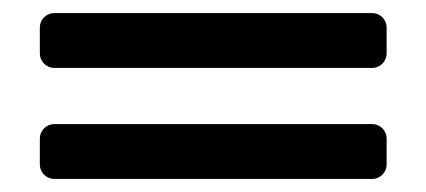

<svg xmlns="http://www.w3.org/2000/svg" viewBox="-20 -468 653 294"><path d="M572 -386V-426C572 -438 562 -448 550 -448H63C51 -448 41 -438 41 -426V-386C41 -374 51 -364 63 -364H550C562 -364 572 -374 572 -386ZM572 -216V-256C572 -268 562 -278 550 -278H63C51 -278 41 -268 41 -256V-216C41 -204 51 -194 63 -194H550C562 -194 572 -204 572 -216Z"/></svg>

Font: DIN Rundschrift
Style: Mittel
Weight: 400
Version: Version 1.027